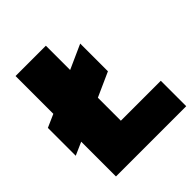

<svg xmlns="http://www.w3.org/2000/svg" viewBox="-214 -822 945 945"><g transform="rotate(-45 258.5 -349.5)"><path d="M48 -242 -20 -212V-406L48 -436V-699H259V-530L386 -587V-394L259 -337V-177H537V0H48Z"/></g></svg>

Font: Prompt ExtraBold
Style: Regular
Weight: 800
Designer: Katatrad Team
Foundry: CadsonDemak
Version: Version 1.001